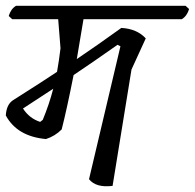

<svg xmlns="http://www.w3.org/2000/svg" viewBox="-21 -639 670 660"><path d="M617 -619 629 -608Q622 -584 604 -573H266Q257 -517 243 -436Q310 -481 396 -543Q450 -540 480 -507L431 -400L366 0Q309 7 285 -23L393 -480L383 -485Q295 -423 232 -381Q208 -260 191 -194Q168 -171 137 -161Q38 -170 -1 -242Q1 -279 23 -294Q135 -365 175 -392Q182 -431 187 -473L179 -573H21L9 -584Q16 -608 34 -619ZM162 -334 58 -266Q80 -232 117 -220L126 -227Q148 -280 162 -334Z"/></svg>

Font: Tillana
Style: Regular
Weight: 400
Designer: Lipi Raval (Devanagari, Latin), Jonny Pinhorn (Latin)
Foundry: Indian Type Foundry
Version: Version 2.002;PS 1.0;hotconv 1.0.79;makeotf.lib2.5.61930; tt